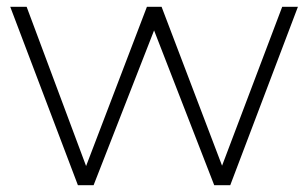

<svg xmlns="http://www.w3.org/2000/svg" viewBox="-20 -542 902 562"><path d="M10 -522H58L232 -56L410 -522H453L630 -57L806 -522H852L654 0H607L431 -453L254 0H208Z"/></svg>

Font: Goldbeck Next Light
Style: Regular
Weight: 300
Designer: Julieta Ulanovsky
Foundry: Julieta Ulanovsky
Version: Version 7.200